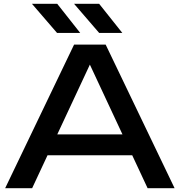

<svg xmlns="http://www.w3.org/2000/svg" viewBox="-20 -983 939 1003"><path d="M184 -172V-281H708V-172ZM532 -750 892 0H751L424 -700H475L148 0H7L367 -750ZM498 -963 619 -811H498L367 -963ZM279 -963 399 -811H278L147 -963Z"/></svg>

Font: Bounded
Style: Regular
Weight: 400
Designer: Vlad Churkin
Version: Version 1.0